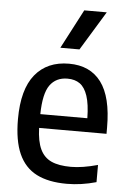

<svg xmlns="http://www.w3.org/2000/svg" viewBox="-56 -850 604 901"><g transform="rotate(5 245.5 -399.0)"><path d="M458.5 -240H141Q143 -177 160.5 -140Q178 -103 213 -87Q248 -71 305.5 -71Q359 -71 431.5 -91V-10Q361 10 293 10Q206 10 150 -18.8Q94 -47.5 66.2 -109.8Q38.5 -172 38.5 -272.5Q38.5 -413 95.5 -482.8Q152.5 -552.5 255 -552.5Q354.5 -552.5 406.5 -483Q458.5 -413.5 458.5 -270ZM141 -305H362.5Q361.5 -371.5 348.5 -410.2Q335.5 -449 312.2 -465.5Q289 -482 254 -482Q200 -482 171.2 -442Q142.5 -402 141 -305ZM207.5 -623.5 304 -808H410L297.5 -623.5Z"/></g></svg>

Font: Encode Sans Semi Condensed Medium
Style: Regular
Weight: 500
Width: 4
Designer: Multiple Designers
Foundry: Impallari Type
Version: Version 2.000